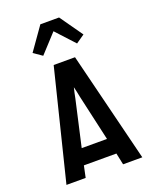

<svg xmlns="http://www.w3.org/2000/svg" viewBox="-166 -1007 881 1099"><g transform="rotate(-20 275.0 -457.5)"><path d="M44 0 210 -670H340L506 0H389L374 -71H176L161 0ZM198 -168H352L289 -447Q286 -463 282.5 -479Q279 -495 275 -511Q271 -495 267.5 -479Q264 -463 261 -447ZM172 -740 120 -776 218 -915H332L430 -776L378 -740L275 -852Z"/></g></svg>

Font: Lode
Style: Bold
Weight: 700
Monospace: yes
Designer: Belleve Invis
Foundry: Belleve Invis
Version: Version 29.2.0; ttfautohint (v1.8.3)